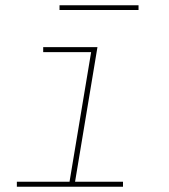

<svg xmlns="http://www.w3.org/2000/svg" viewBox="-20 -709 640 729"><path d="M44 0V-19H244L326 -511H144V-530H350L265 -19H447V0ZM206 -671V-689H506V-671Z"/></svg>

Font: Iosevka Curly Slab ThExObl
Style: Regular
Weight: 100
Width: 7
Italic angle: -9°
Monospace: yes
Designer: Belleve Invis
Foundry: Belleve Invis
Version: Version 11.1.0; ttfautohint (v1.8.3)